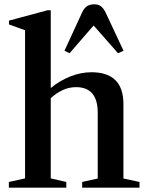

<svg xmlns="http://www.w3.org/2000/svg" viewBox="-20 -869 682 889"><path d="M21 0V-26.5L96 -43V-729L21.5 -756V-773.5L200 -821.5H215V-461.5Q257 -496 306 -515.2Q355 -534.5 403.5 -534.5Q551.5 -534.5 551.5 -387V-42.5L626 -26.5V0H360.5V-26.5L432.5 -42.5V-347Q432.5 -465.5 332 -465.5Q300 -465.5 270.5 -452Q241 -438.5 215 -414.5V-43L287 -26.5V0ZM302 -622.5 278.5 -634 360.5 -812Q369.5 -831.5 382.5 -840.2Q395.5 -849 416.5 -849Q435.5 -849 447 -840.2Q458.5 -831.5 468.5 -812L552 -634L526.5 -622.5L413.5 -751Z"/></svg>

Font: Libre Caslon Text Medium
Style: Regular
Weight: 500
Designer: Pablo Impallari, Rodrigo Fuenzalida, Katja Schimmel
Foundry: Pablo Impallari, Rodrigo Fuenzalida
Version: Version 2.000